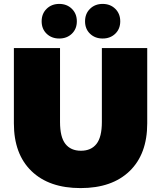

<svg xmlns="http://www.w3.org/2000/svg" viewBox="-20 -946 824 982"><path d="M51 -315V-700H287V-322Q287 -245 314.5 -210Q342 -175 394 -175Q446 -175 473.5 -210Q501 -245 501 -322V-700H733V-315Q733 -158 643 -71Q553 16 392 16Q231 16 141 -71Q51 -158 51 -315ZM193 -837Q193 -876 218.5 -901Q244 -926 283 -926Q322 -926 347.5 -901Q373 -876 373 -837Q373 -798 347.5 -773.5Q322 -749 283 -749Q244 -749 218.5 -773.5Q193 -798 193 -837ZM415 -837Q415 -876 440.5 -901Q466 -926 505 -926Q544 -926 569.5 -901Q595 -876 595 -837Q595 -798 569.5 -773.5Q544 -749 505 -749Q466 -749 440.5 -773.5Q415 -798 415 -837Z"/></svg>

Font: AtCorfu Sans
Style: AtCorfu Sans Black
Weight: 900
Designer: Kostas Teopoulos
Foundry: Kostas Teopoulos
Version: Version 1.00 July 8, 2025, initial release